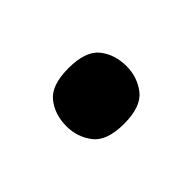

<svg xmlns="http://www.w3.org/2000/svg" viewBox="-45 -233 334 334"><g transform="rotate(45 122.5 -66.0)"><path d="M123 8Q94 8 74 -8Q54 -24 54 -66Q54 -108 74 -124Q94 -140 123 -140Q150 -140 170.5 -124Q191 -108 191 -66Q191 -24 170.5 -8Q150 8 123 8Z"/></g></svg>

Font: Noto Serif Hebrew ExtraCondensed
Style: Bold
Weight: 700
Width: 2
Designer: Monotype Design Team
Foundry: Monotype Imaging Inc.
Version: Version 2.004; ttfautohint (v1.8.4.7-5d5b)